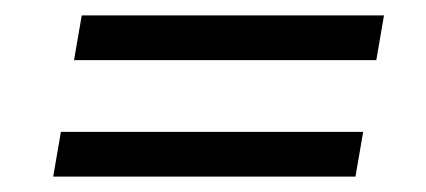

<svg xmlns="http://www.w3.org/2000/svg" viewBox="-20 -410 552 249"><path d="M86 -390H478L468 -332H76ZM59 -239H451L441 -181H49Z"/></svg>

Font: Niramit Light
Style: Italic
Weight: 300
Italic angle: -10°
Designer: Katatrad Aksorn Co.,Ltd.
Foundry: Cadson Demak Co.,Ltd.
Version: Version 1.000; ttfautohint (v1.6)